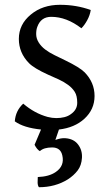

<svg xmlns="http://www.w3.org/2000/svg" viewBox="-20 -532 457 811"><path d="M153.3 15.1Q80.1 7.8 42.5 -19.5Q45.9 -64.5 78.1 -94.2Q126 -53.2 181.2 -38.1Q200.2 -33.2 218 -33.2Q235.8 -33.2 251.7 -37.1Q267.6 -41 279.3 -49.8Q306.2 -68.4 306.2 -97.9Q306.2 -127.4 295.7 -144Q285.2 -160.6 267.8 -173.3Q250.5 -186 228.5 -196.3L182.6 -216.8Q123.5 -243.7 102.1 -265.6Q59.6 -309.1 59.6 -367.7Q59.6 -429.2 110.4 -470.7Q159.7 -511.7 233.4 -511.7Q302.7 -511.7 363.3 -489.7Q359.9 -467.3 348.1 -446Q336.4 -424.8 323.7 -412.6Q261.2 -460.9 196.3 -460.9Q152.8 -460.9 137.7 -418.9Q132.8 -406.7 132.8 -388.2Q132.8 -369.6 143.3 -352.8Q153.8 -335.9 171.1 -322.8Q188.5 -309.6 210.9 -298.8L255.9 -276.9Q316.4 -247.6 337.4 -226.6Q379.4 -183.6 379.4 -126.5Q379.4 -69.8 336.4 -30.3Q295.4 7.3 229 15.1L213.9 59.1Q237.8 50.3 255.9 51.8Q291.5 54.2 309.8 78.4Q328.1 102.5 326.2 134.8Q324.2 167 307.9 188.2Q291.5 209.5 266.6 225.6Q213.4 258.8 144.5 258.8Q139.2 252.4 138.9 238.8Q138.7 225.1 139.6 215.8Q188 213.9 215.8 194.3Q253.4 168.5 243.2 124.5Q235.8 90.8 200.4 90.8Q165 90.8 148.4 106.4Q136.2 99.6 126 79.6Z"/></svg>

Font: Trykker
Style: Regular
Weight: 400
Designer: Magnus Gaarde
Foundry: Magnus Gaarde
Version: Version 1.001